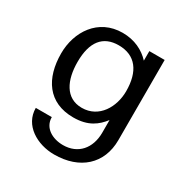

<svg xmlns="http://www.w3.org/2000/svg" viewBox="-164 -646 941 977"><g transform="rotate(30 306.5 -157.5)"><path d="M289 -78C193 -78 154 -164 154 -270C154 -388 202 -448 294 -448C393 -448 443 -380 443 -264C443 -172 390 -78 289 -78ZM60 -266C60 -120 128 -14 276 -14C364 -14 409 -51 443 -95V-21C443 71 389 134 301 134C239 134 181 102 181 39H87C87 141 186 198 286 198C436 198 533 111 533 -29V-500H443V-444C405 -485 350 -513 280 -513C136 -513 60 -392 60 -266Z"/></g></svg>

Font: Perun
Style: Regular
Weight: 400
Foundry: Copyright (c) Stefan Peev, Context Ltd, 2016
Version: Version 1.089